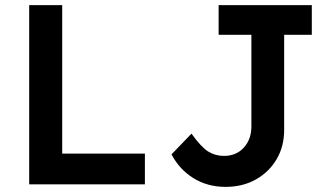

<svg xmlns="http://www.w3.org/2000/svg" viewBox="-20 -720 1293 750"><path d="M94 0V-700H223V-120H546V0ZM861 10Q790 10 735 -24.5Q680 -59 650 -117L728 -198Q766 -145 793.5 -128Q821 -111 855 -111Q903 -111 932.5 -143.5Q962 -176 962 -226V-584H834V-700H1198V-584H1090V-213Q1090 -148 1060.5 -98Q1031 -48 979.5 -19Q928 10 861 10Z"/></svg>

Font: Readex Pro Medium
Style: Regular
Weight: 500
Designer: Bonnie Shaver-Troup, Thomas Jockin
Foundry: Lexend
Version: Version 1.204; ttfautohint (v1.8.4.7-5d5b)